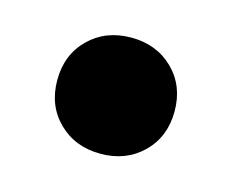

<svg xmlns="http://www.w3.org/2000/svg" viewBox="-45 -453 378 313"><g transform="rotate(15 144.0 -297.0)"><path d="M144 -199Q101 -199 73 -226.5Q45 -254 45 -297Q45 -340 73 -367.5Q101 -395 144 -395Q187 -395 215 -367.5Q243 -340 243 -297Q243 -254 215 -226.5Q187 -199 144 -199Z"/></g></svg>

Font: Wix Madefor Text ExtraBold
Style: Regular
Weight: 800
Designer: Dalton Maag Ltd
Foundry: Dalton Maag Ltd
Version: Version 3.100